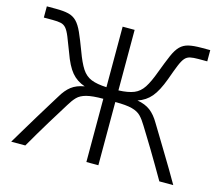

<svg xmlns="http://www.w3.org/2000/svg" viewBox="-100 -829 1101 959"><g transform="rotate(15 451.0 -350.0)"><path d="M421 0V-327Q365 -327 334.5 -319Q304 -311 287.5 -294Q271 -277 255 -250Q246 -235 228.5 -207Q211 -179 189.5 -144Q168 -109 146 -71.5Q124 -34 105 -1H32Q51 -33 75 -73Q99 -113 123.5 -153.5Q148 -194 168.5 -227Q189 -260 200 -278Q222 -316 248 -336Q274 -356 315 -363Q273 -377 246 -409Q219 -441 196 -506Q178 -554 166.5 -582Q155 -610 144 -622.5Q133 -635 117 -638.5Q101 -642 75 -642H29V-700H75Q116 -700 141 -694Q166 -688 183.5 -670.5Q201 -653 216.5 -618.5Q232 -584 253 -528Q273 -473 292.5 -443Q312 -413 342 -401Q372 -389 421 -387V-700H483V-387Q533 -389 562.5 -401Q592 -413 611.5 -443Q631 -473 651 -528Q672 -584 687 -618.5Q702 -653 719.5 -670.5Q737 -688 762.5 -694Q788 -700 828 -700H874V-642H828Q802 -642 786 -638.5Q770 -635 759 -622.5Q748 -610 736.5 -582Q725 -554 708 -506Q684 -441 657 -409Q630 -377 588 -363Q629 -356 655.5 -336Q682 -316 704 -278Q715 -260 735 -227Q755 -194 779.5 -153.5Q804 -113 828 -73Q852 -33 870 -1H798Q779 -34 757 -71.5Q735 -109 714 -144Q693 -179 675.5 -207Q658 -235 649 -250Q633 -277 616.5 -294Q600 -311 570 -319Q540 -327 483 -327V0Z"/></g></svg>

Font: Zen Kaku Gothic New
Style: Regular
Weight: 400
Designer: Yoshimichi Ohira
Foundry: Positype
Version: Version 1.001